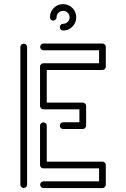

<svg xmlns="http://www.w3.org/2000/svg" viewBox="-20 -928 623 948"><path d="M97.2 0Q90.3 0 85.4 -4.6Q80.6 -9.3 80.6 -16.1V-696.3Q80.6 -703.1 85.4 -707.8Q90.3 -712.4 97.2 -712.4Q104 -712.4 108.9 -707.8Q113.8 -703.1 113.8 -696.3V-16.1Q113.8 -9.3 108.9 -4.6Q104 0 97.2 0ZM388.7 -291H291.5Q284.7 -291 280 -295.9Q275.4 -300.8 275.4 -307.6Q275.4 -314.5 280 -319.3Q284.7 -324.2 291.5 -324.2H372.1V-388.2H194.3Q187.5 -388.2 182.6 -393.1Q177.7 -397.9 177.7 -404.8V-599.1Q177.7 -606 182.6 -610.8Q187.5 -615.7 194.3 -615.7H469.2V-679.7H194.3Q187.5 -679.7 182.9 -684.8Q178.2 -689.9 178.2 -696.3Q178.2 -703.1 182.9 -708Q187.5 -712.9 194.3 -712.9H485.8Q492.7 -712.9 497.6 -708Q502.4 -703.1 502.4 -696.3V-599.1Q502.4 -592.3 497.6 -587.4Q492.7 -582.5 485.8 -582.5H210.9V-421.4H388.7Q395.5 -421.4 400.4 -416.5Q405.3 -411.6 405.3 -404.8V-307.6Q405.3 -300.8 400.4 -295.9Q395.5 -291 388.7 -291ZM485.8 0.5H194.3Q187.5 0.5 182.9 -4.4Q178.2 -9.3 178.2 -16.1Q178.2 -22.9 182.9 -27.8Q187.5 -32.7 194.3 -32.7H469.2V-96.7H194.3Q187.5 -96.7 182.6 -101.6Q177.7 -106.4 177.7 -113.3V-307.6Q177.7 -314.5 182.6 -319.1Q187.5 -323.7 194.3 -323.7Q201.2 -323.7 206.1 -319.1Q210.9 -314.5 210.9 -307.6V-129.9H485.8Q492.7 -129.9 497.6 -125Q502.4 -120.1 502.4 -113.3V-16.1Q502.4 -9.3 497.6 -4.4Q492.7 0.5 485.8 0.5ZM291.5 -907.7Q318.4 -907.7 337.4 -888.7Q356.4 -869.6 356.4 -842.3Q356.4 -815.4 337.4 -796.4Q318.4 -777.3 291.5 -777.3Q284.7 -777.3 280 -782.2Q275.4 -787.1 275.4 -793.9Q275.4 -800.8 280 -805.7Q284.7 -810.5 291.5 -810.5Q304.7 -810.5 314.2 -819.8Q323.7 -829.1 323.7 -842.3Q323.7 -856 314.2 -865.2Q304.7 -874.5 291.5 -874.5Q278.3 -874.5 268.8 -865.2Q259.3 -856 259.3 -842.3Q259.3 -835.9 254.4 -831.1Q249.5 -826.2 242.7 -826.2Q236.3 -826.2 231.4 -831.1Q226.6 -835.9 226.6 -842.3Q226.6 -869.6 245.6 -888.7Q264.6 -907.7 291.5 -907.7Z"/></svg>

Font: Neon Sans
Style: Regular
Weight: 400
Designer: GGBot
Version: 0.80